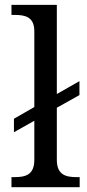

<svg xmlns="http://www.w3.org/2000/svg" viewBox="-20 -780 364 800"><path d="M123 -649.9V-334L38.1 -285.2V-229L123 -276.9V-113.8C123 -51.3 85.9 -42 41 -42H27.8V0H312V-42H298.8C254.4 -42 216.8 -51.3 216.8 -113.8V-331.1L311 -383.8V-441.9L216.8 -388.2V-759.8H27.8V-717.8H41C84.5 -717.8 123 -710 123 -649.9Z"/></svg>

Font: The Erased English
Style: Regular
Weight: 400
Designer: Monotype Design team + ligartures altered by 180 Amsterdam
Foundry: Monotype Imaging Inc.
Version: Version 1.030;Glyphs 3.1.2 (3151)